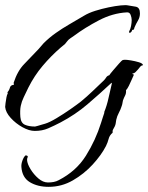

<svg xmlns="http://www.w3.org/2000/svg" viewBox="-25 -530 575 745"><path d="M164 195Q121 195 91 177Q61 159 58 118Q57 107 62 93Q67 79 74 73Q82 73 83 78Q81 82 80.5 85Q80 88 80 91Q81 106 93.5 126.5Q106 147 124 162.5Q142 178 161 178Q173 178 183.5 176Q194 174 203 169Q271 134 308.5 74Q346 14 367 -53L374 -75Q376 -82 378 -87Q380 -92 380 -93H381L379 -94Q390 -121 396 -149.5Q402 -178 409 -206L408 -209Q361 -165 314 -125Q267 -85 210 -55Q185 -42 162 -32Q139 -22 110 -22Q88 -22 62 -36.5Q36 -51 16.5 -72.5Q-3 -94 -5 -115Q-5 -119 -3.5 -130Q-2 -141 0 -152Q2 -163 5 -167L4 -172Q11 -180 13.5 -190Q16 -200 29 -201Q29 -203 28.5 -205Q28 -207 28 -209Q43 -255 69 -281.5Q95 -308 125 -340Q130 -345 134.5 -351Q139 -357 144 -362Q166 -384 191.5 -402Q217 -420 243 -435L301 -469Q319 -480 344.5 -488Q370 -496 396.5 -501.5Q423 -507 443.5 -509Q464 -511 472 -509Q486 -507 502 -504Q518 -501 518 -478Q518 -463 510.5 -450.5Q503 -438 497 -424Q496 -420 495 -417Q494 -414 489 -414H488Q487 -410 485 -407Q483 -404 478 -402L477 -404H476V-408Q481 -416 483.5 -429Q486 -442 486 -452Q486 -461 482 -472Q478 -483 467 -482Q412 -479 358.5 -451Q305 -423 262 -391Q255 -386 247.5 -381Q240 -376 235 -369Q233 -367 231 -364Q229 -361 227 -359Q223 -355 218.5 -352Q214 -349 210 -345Q173 -313 140.5 -274.5Q108 -236 85 -190Q75 -169 67 -152.5Q59 -136 55.5 -119Q52 -102 54 -76Q56 -53 71.5 -46Q87 -39 111 -39Q112 -39 121 -41.5Q130 -44 139.5 -47Q149 -50 150 -50Q167 -55 194.5 -71.5Q222 -88 248.5 -106.5Q275 -125 289 -136Q312 -155 334 -176Q356 -197 378 -218Q383 -223 387 -229.5Q391 -236 399 -238Q402 -243 413.5 -256.5Q425 -270 436.5 -283Q448 -296 451 -297Q454 -298 457 -298Q460 -298 463 -298Q468 -298 483.5 -295.5Q499 -293 514 -288.5Q529 -284 530 -277Q523 -276 519 -271Q515 -266 510 -260Q505 -254 500 -249.5Q495 -245 488 -245Q488 -245 489 -244L490 -243Q491 -242 491 -241H495Q492 -235 486.5 -222Q481 -209 475 -197Q469 -185 464 -180Q465 -168 460.5 -159.5Q456 -151 452 -140Q451 -135 450 -129Q449 -123 447 -118Q443 -105 436 -92Q429 -79 426 -65Q425 -58 424 -51.5Q423 -45 420 -39Q417 -33 414 -28Q411 -23 412 -15Q400 -5 396.5 9Q393 23 386 37Q368 72 334.5 108.5Q301 145 257.5 170Q214 195 164 195Z"/></svg>

Font: Qwitcher Grypen
Style: Bold
Weight: 700
Designer: Robert E. Leuschke
Foundry: Robert E. Leuschke
Version: Version 1.100; ttfautohint (v1.8.3)